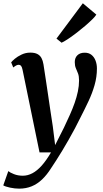

<svg xmlns="http://www.w3.org/2000/svg" viewBox="-58 -874 616 1144"><path d="M76.5 -457.5Q73 -475 67.5 -481.5Q62 -488 54 -488Q46 -488 38.5 -484Q31 -480 21 -472L8.5 -502.5Q14 -510 30.2 -523.8Q46.5 -537.5 70.8 -549Q95 -560.5 122.5 -560.5Q149 -560.5 165 -552Q181 -543.5 189.2 -528Q197.5 -512.5 201 -490.5Q208 -445 215 -399Q222 -353 228.8 -306.5Q235.5 -260 242.5 -213.5Q249.5 -167 256.5 -121.5L270.5 -9.5L323 -113.5Q342 -153 358.2 -189.5Q374.5 -226 386.8 -260.8Q399 -295.5 406 -329Q413 -362.5 413 -394.5Q413 -420.5 406.8 -436.5Q400.5 -452.5 394 -467.5Q387.5 -482.5 387.5 -504Q387.5 -529.5 403.2 -544.8Q419 -560 446.5 -560Q471 -560 487 -547.2Q503 -534.5 511.2 -513Q519.5 -491.5 519.5 -466Q519.5 -415.5 505.5 -366.8Q491.5 -318 469.2 -270.8Q447 -223.5 423 -177Q407 -144 388.5 -109.2Q370 -74.5 350.8 -40.8Q331.5 -7 312.8 24Q294 55 277 81.5Q260 108 246.5 128Q221 168.5 192.5 195.5Q164 222.5 130.5 236.2Q97 250 56 250Q30.5 250 2.2 244Q-26 238 -38.5 230.5L-8.5 145.5Q1 154 25 163.5Q49 173 78 173Q107 173 135 158.2Q163 143.5 190.5 112.8Q218 82 246 34H177.5ZM278.5 -644 435.5 -854.5 516 -787Q509.5 -776 492 -758.8Q474.5 -741.5 450.8 -721Q427 -700.5 401 -680.5Q375 -660.5 351 -644.2Q327 -628 309 -619.5Z"/></svg>

Font: Merriweather 36pt SemiBold
Style: Italic
Weight: 600
Italic angle: -7.8°
Version: Version 2.101